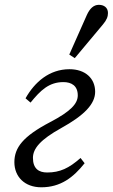

<svg xmlns="http://www.w3.org/2000/svg" viewBox="-20 -780 477 812"><path d="M154.6 12.1C236.9 12.1 290.4 -30 337.9 -89.7L320.6 -111.8C271.7 -68.6 233.3 -50.5 179.5 -50.5C144.3 -50.5 119.3 -66.5 119.3 -112.4C119.3 -152.4 152.1 -190.1 237.9 -237.8C337.4 -292.8 382.4 -340.5 382.4 -391.9C382.4 -449 340.3 -487.3 273.8 -487.3C188.3 -487.3 126.3 -432.4 88 -364.2L109.2 -346.1C151.2 -397.9 187.3 -432.8 248 -432.8C282.1 -432.8 308.9 -417.5 308.9 -376.7C308.9 -342.4 280.8 -309.7 191.2 -263.1C76.8 -203.1 40.8 -155.2 40.8 -94.1C40.8 -32.9 84.2 12.1 154.6 12.1ZM273 -549.2 296.2 -534.1C336.1 -581.7 375 -628.4 414.9 -676C431.3 -695.3 436.6 -709.6 436.6 -725C436.6 -748.3 419.3 -759.6 398.1 -759.6C375.8 -759.6 359.6 -743.6 347.4 -716.8C322.6 -660.9 297.8 -605.1 273 -549.2Z"/></svg>

Font: Source Serif Variable
Style: Italic
Weight: 389
Italic angle: -12°
Designer: Frank Grießhammer
Foundry: Adobe Systems Incorporated
Version: Version 3.001;hotconv 1.0.111;makeotfexe 2.5.65597